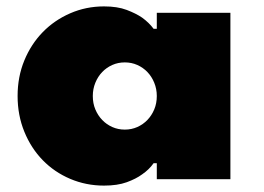

<svg xmlns="http://www.w3.org/2000/svg" viewBox="-20 -560 825 600"><path d="M35 -260Q35 -320 56 -371Q77 -422 113.5 -459.5Q150 -497 199.5 -518.5Q249 -540 305 -540Q347 -540 376 -529Q405 -518 424 -505Q446 -489 460 -470H470V-520H700V0H470V-50H460Q446 -30 424 -15Q405 -1 376 9.5Q347 20 305 20Q249 20 199.5 -1Q150 -22 113.5 -59.5Q77 -97 56 -148.5Q35 -200 35 -260ZM370 -365Q349 -365 331 -357Q313 -349 299.5 -335Q286 -321 278 -301.5Q270 -282 270 -260Q270 -237 278 -218Q286 -199 299.5 -185Q313 -171 331 -163Q349 -155 370 -155Q391 -155 409 -163Q427 -171 440.5 -185Q454 -199 462 -218Q470 -237 470 -260Q470 -282 462 -301.5Q454 -321 440.5 -335Q427 -349 409 -357Q391 -365 370 -365Z"/></svg>

Font: Imperial One
Style: Regular
Weight: 400
Designer: Jovanny Lemonad
Foundry: Jovanny Lemonad
Version: Version 1.000